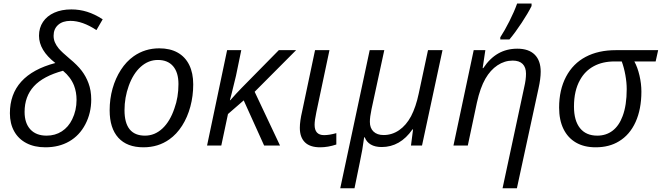

<svg xmlns="http://www.w3.org/2000/svg" viewBox="-20 -818 3719 1079"><path d="M35.6 -181.6Q35.6 -288.6 99.6 -359.4Q163.6 -430.2 291 -463.9Q199.2 -535.2 199.2 -617.2Q199.2 -661.6 221.7 -695.1Q244.1 -728.5 285.2 -746.8Q326.2 -765.1 380.9 -765.1Q426.8 -765.1 469.7 -751.7Q512.7 -738.3 557.1 -709.5L522 -648.9Q443.4 -700.7 376 -700.7Q332 -700.7 306.6 -678Q281.2 -655.3 281.2 -617.2Q281.2 -597.7 288.3 -580.6Q295.4 -563.5 310.1 -545.4Q327.6 -524.9 370.6 -488.8Q415.5 -451.7 439.5 -419.9Q463.4 -388.2 477.1 -351.1Q492.7 -310.1 492.7 -258.8Q492.7 -182.6 459.7 -119.6Q426.8 -56.6 369.1 -23.4Q311.5 9.8 234.9 9.8Q173.3 9.8 128.4 -13.7Q83.5 -37.1 59.6 -80.3Q35.6 -123.5 35.6 -181.6ZM385.7 -147.5Q410.2 -197.3 410.2 -256.8Q410.2 -300.3 396 -337.4Q377.4 -384.3 334 -420.4Q222.7 -390.1 170.4 -333Q118.2 -275.9 118.2 -189Q118.2 -126 150.6 -90.8Q183.1 -55.7 241.7 -55.7Q290 -55.7 327.4 -79.8Q364.7 -104 385.7 -147.5Z M596.2 -198.2Q596.2 -261.7 612.5 -320.1Q628.9 -378.4 659.4 -425.5Q689.9 -472.7 731.4 -502Q794.9 -546.4 875 -546.4Q935.5 -546.4 978.3 -522.5Q1021 -498.5 1043.5 -452.9Q1065.9 -407.2 1065.9 -343.8Q1065.9 -278.8 1049.8 -219Q1033.7 -159.2 1003.4 -111.6Q973.1 -64 931.6 -34.7Q869.1 9.8 786.1 9.8Q693.8 9.8 645 -43.9Q596.2 -97.7 596.2 -198.2ZM960.4 -209.5Q982.9 -271 982.9 -345.7Q982.9 -410.6 952.9 -445.8Q922.9 -481 867.2 -481Q814 -481 771.2 -442.9Q728.5 -404.8 703.6 -335.9Q679.7 -269.5 679.7 -198.7Q679.7 -55.7 794.9 -55.7Q849.6 -55.7 892.8 -95.9Q936 -136.2 960.4 -209.5Z M1256.3 -536.1H1335.9L1306.2 -392.1Q1301.3 -368.7 1281.7 -292L1272 -254.9H1274.4Q1308.1 -293.5 1336.9 -322.8L1546.9 -536.1H1644L1411.1 -302.2L1553.7 0H1464.4L1349.6 -253.9L1261.2 -177.2L1223.6 0H1143.6Z M1665 -99.6Q1665 -137.2 1678.2 -193.4L1750.5 -536.1H1831.5L1757.8 -187.5Q1748 -141.1 1748 -116.7Q1748 -58.6 1801.3 -58.6Q1831.1 -58.6 1870.1 -69.8V-5.9Q1823.2 9.8 1778.8 9.8Q1722.2 9.8 1693.6 -18.3Q1665 -46.4 1665 -99.6Z M2057.6 -536.1H2139.6L2067.9 -204.6Q2058.6 -160.2 2058.6 -133.3Q2058.6 -98.1 2079.1 -78.6Q2099.6 -59.1 2135.7 -59.1Q2183.1 -59.1 2222.9 -86.4Q2262.7 -113.8 2290 -164.6Q2317.4 -217.3 2333 -291.5L2385.3 -536.1H2466.8L2351.6 0H2289.6L2301.3 -90.8H2297.9Q2229 8.3 2125 8.3Q2087.9 8.3 2063.7 -5.9Q2039.6 -20 2029.8 -46.4H2026.4Q2017.6 23.4 2002 94.7L1972.2 240.2H1892.1Z M2936 -403.8Q2936 -439.5 2917.2 -458.5Q2898.4 -477.5 2861.3 -477.5Q2815.4 -477.5 2775.6 -450.9Q2735.8 -424.3 2708 -376Q2678.7 -325.2 2660.2 -241.7L2608.9 0H2528.3L2642.1 -536.1H2707.5L2692.4 -435.1H2695.8Q2732.4 -490.2 2779.8 -517.3Q2827.1 -544.4 2887.2 -544.4Q2951.2 -544.4 2984.9 -511Q3018.6 -477.5 3018.6 -415Q3018.6 -376 3006.3 -320.8L2884.8 240.2H2804.2L2926.3 -329.6Q2936 -370.6 2936 -403.8ZM2886.2 -798.3H2967.3V-784.2Q2947.8 -744.6 2911.6 -689.7Q2875.5 -634.8 2842.8 -596.2H2791.5V-608.4Q2815.9 -645.5 2843 -699.2Q2870.1 -752.9 2886.2 -798.3Z M3122.1 -213.4Q3122.1 -313 3161.1 -387Q3200.2 -460.9 3271.5 -498.5Q3342.8 -536.1 3440.9 -536.1H3678.7L3664.6 -472.7H3544.9Q3563 -439.9 3573.7 -393.8Q3584.5 -347.7 3584.5 -303.2Q3584.5 -204.6 3551.8 -132.3Q3519 -60.1 3458.5 -23.9Q3403.8 9.8 3327.1 9.8Q3262.7 9.8 3216.8 -16.8Q3170.9 -43.5 3146.5 -93.5Q3122.1 -143.6 3122.1 -213.4ZM3479 -165.5Q3502 -226.1 3502 -317.4Q3502 -354.5 3494.4 -396.5Q3486.8 -438.5 3474.1 -472.7H3433.6Q3366.2 -472.7 3316.9 -446Q3267.6 -419.4 3239.7 -368.7Q3205.6 -308.6 3205.6 -219.2Q3205.6 -140.1 3239.5 -97.9Q3273.4 -55.7 3336.4 -55.7Q3386.2 -55.7 3422.6 -83.5Q3459 -111.3 3479 -165.5Z"/></svg>

Font: Viking Open Sans
Style: Italic
Weight: 400
Italic angle: -12°
Foundry: Ascender Corporation
Version: Version 2.000